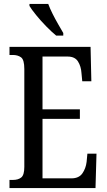

<svg xmlns="http://www.w3.org/2000/svg" viewBox="-20 -951 539 971"><path d="M28 0V-41H45Q72 -41 87.5 -53.5Q103 -66 103 -107V-602Q103 -649 86.5 -661Q70 -673 45 -673H28V-714H438L442 -540H396L392 -582Q390 -615 374.5 -640Q359 -665 322 -665H195V-398H384V-350H195V-49H341Q379 -49 396.5 -74Q414 -99 418 -132L422 -174H468L463 0ZM264 -771Q242 -789 214 -817.5Q186 -846 162.5 -875Q139 -904 129 -921V-931H224Q232 -909 245.5 -882Q259 -855 274 -829Q289 -803 300 -784V-771Z"/></svg>

Font: Noto Serif Ethiopic ExtraCondensed
Style: Regular
Weight: 400
Width: 2
Designer: Monotype Design Team
Foundry: Monotype Imaging Inc.
Version: Version 2.102; ttfautohint (v1.8.4.7-5d5b)